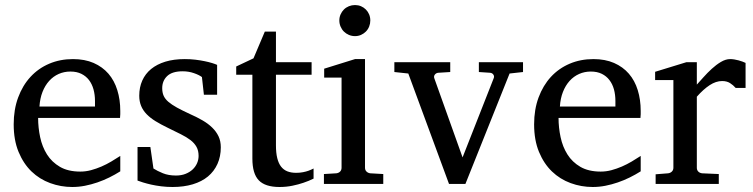

<svg xmlns="http://www.w3.org/2000/svg" viewBox="-20 -728 2981 760"><path d="M456.1 -49.8Q435.1 -36.6 412.4 -25.4Q389.6 -14.2 365.5 -5.9Q341.3 2.4 316.4 7.3Q291.5 12.2 266.1 12.2Q220.7 12.2 178.7 -3.2Q136.7 -18.6 104.7 -49.3Q72.8 -80.1 53.5 -126.7Q34.2 -173.3 34.2 -235.8Q34.2 -294.4 51.8 -342Q69.3 -389.6 100.6 -423.6Q131.8 -457.5 174.8 -475.8Q217.8 -494.1 269 -494.1Q315.4 -494.1 350.6 -478.8Q385.7 -463.4 409.2 -436.3Q432.6 -409.2 444.3 -371.3Q456.1 -333.5 456.1 -289.1V-275.9Q456.1 -268.1 455.1 -261.2H130.9Q130.9 -223.1 138.9 -185.1Q147 -147 166 -116.7Q185.1 -86.4 217.3 -67.6Q249.5 -48.8 297.9 -48.8Q319.3 -48.8 340.3 -54.4Q361.3 -60.1 381.6 -68.8Q401.9 -77.6 420.4 -88.6Q439 -99.6 456.1 -110.8ZM356 -328.1Q356 -353 350.1 -374.3Q344.2 -395.5 332.3 -411.1Q320.3 -426.8 302 -435.8Q283.7 -444.8 258.8 -444.8Q233.9 -444.8 212.4 -435.3Q190.9 -425.8 174.6 -407.7Q158.2 -389.6 148.2 -364Q138.2 -338.4 136.2 -306.2H356Z M854 -145Q854 -108.4 840.8 -79.1Q827.6 -49.8 803.2 -29.5Q778.8 -9.3 743.2 1.5Q707.5 12.2 663.1 12.2Q640.1 12.2 618.4 9.5Q596.7 6.8 578.4 2.7Q560.1 -1.5 545.9 -5.9Q531.7 -10.3 524.4 -13.2V-146H575.2L587.4 -61Q602.5 -51.3 624.8 -42.2Q647 -33.2 676.3 -33.2Q697.8 -33.2 714.4 -39.8Q731 -46.4 742.4 -57.1Q753.9 -67.9 760 -81.8Q766.1 -95.7 766.1 -110.8Q766.1 -131.8 757.8 -146.7Q749.5 -161.6 733.9 -173.6Q718.3 -185.5 695.6 -196.8Q672.9 -208 644 -222.2Q616.7 -235.4 595.7 -248.3Q574.7 -261.2 560.3 -276.1Q545.9 -291 538.6 -308.8Q531.2 -326.7 531.2 -349.1Q531.2 -382.3 543.2 -409.2Q555.2 -436 578.1 -454.8Q601.1 -473.6 634.5 -483.9Q668 -494.1 711.4 -494.1Q733.4 -494.1 753.4 -491.7Q773.4 -489.3 790 -485.8Q806.6 -482.4 819.3 -478.5Q832 -474.6 839.4 -471.2V-353H787.1L779.3 -422.9Q768.6 -431.2 747.6 -438.5Q726.6 -445.8 703.1 -445.8Q661.6 -445.8 641.8 -427Q622.1 -408.2 622.1 -378.9Q622.1 -361.8 627.7 -349.1Q633.3 -336.4 646.2 -325.2Q659.2 -314 680.4 -302.2Q701.7 -290.5 733.4 -275.9Q759.8 -264.2 781.7 -251.5Q803.7 -238.8 819.8 -223.1Q835.9 -207.5 845 -188.5Q854 -169.4 854 -145Z M1221.2 -21Q1202.6 -11.7 1180.7 -4.4Q1162.1 2 1137.7 7.1Q1113.3 12.2 1086.4 12.2Q1029.8 12.2 1004.4 -14.2Q979 -40.5 979 -100.1V-432.1H915V-464.8L983.4 -497.1L1028.3 -603H1072.3V-481.9H1213.4V-432.1H1072.3V-152.8Q1072.3 -123 1077.4 -102.3Q1082.5 -81.5 1092.5 -68.6Q1102.5 -55.7 1117.4 -49.8Q1132.3 -43.9 1152.3 -43.9Q1167 -43.9 1179.4 -46.4Q1191.9 -48.8 1201.2 -52.2Q1211.9 -56.2 1221.2 -61Z M1262.2 0V-39.1L1311 -42Q1320.3 -43 1326.2 -48.8Q1332 -54.7 1332 -64V-420.9H1263.2V-456.1L1385.3 -494.1H1424.8V-64Q1424.8 -54.7 1430.9 -48.8Q1437 -43 1445.8 -42L1497.1 -39.1V0ZM1445.8 -647Q1445.8 -634.3 1441.2 -622.8Q1436.5 -611.3 1428.2 -603Q1419.9 -594.7 1408.9 -589.8Q1397.9 -585 1385.3 -585Q1372.6 -585 1361.1 -589.8Q1349.6 -594.7 1341.3 -603Q1333 -611.3 1328.1 -622.8Q1323.2 -634.3 1323.2 -647Q1323.2 -659.7 1328.1 -670.9Q1333 -682.1 1341.3 -690.4Q1349.6 -698.7 1361.1 -703.4Q1372.6 -708 1385.3 -708Q1397.9 -708 1408.9 -703.4Q1419.9 -698.7 1428.2 -690.4Q1436.5 -682.1 1441.2 -670.9Q1445.8 -659.7 1445.8 -647Z M1997.1 -437 1822.3 0H1757.3L1596.2 -437L1541 -442.9V-481.9H1762.2V-442.9L1714.4 -439.9Q1706.1 -439 1701.2 -432.6Q1696.3 -426.3 1699.2 -418L1811 -105L1934.1 -418Q1937.5 -425.8 1933.1 -432.4Q1928.7 -439 1920.4 -439.9L1875.5 -442.9V-481.9H2050.3V-442.9Z M2516.1 -49.8Q2495.1 -36.6 2472.4 -25.4Q2449.7 -14.2 2425.5 -5.9Q2401.4 2.4 2376.5 7.3Q2351.6 12.2 2326.2 12.2Q2280.8 12.2 2238.8 -3.2Q2196.8 -18.6 2164.8 -49.3Q2132.8 -80.1 2113.5 -126.7Q2094.2 -173.3 2094.2 -235.8Q2094.2 -294.4 2111.8 -342Q2129.4 -389.6 2160.6 -423.6Q2191.9 -457.5 2234.9 -475.8Q2277.8 -494.1 2329.1 -494.1Q2375.5 -494.1 2410.6 -478.8Q2445.8 -463.4 2469.2 -436.3Q2492.7 -409.2 2504.4 -371.3Q2516.1 -333.5 2516.1 -289.1V-275.9Q2516.1 -268.1 2515.1 -261.2H2190.9Q2190.9 -223.1 2199 -185.1Q2207 -147 2226.1 -116.7Q2245.1 -86.4 2277.3 -67.6Q2309.6 -48.8 2357.9 -48.8Q2379.4 -48.8 2400.4 -54.4Q2421.4 -60.1 2441.7 -68.8Q2461.9 -77.6 2480.5 -88.6Q2499 -99.6 2516.1 -110.8ZM2416 -328.1Q2416 -353 2410.2 -374.3Q2404.3 -395.5 2392.3 -411.1Q2380.4 -426.8 2362.1 -435.8Q2343.8 -444.8 2318.8 -444.8Q2293.9 -444.8 2272.5 -435.3Q2251 -425.8 2234.6 -407.7Q2218.3 -389.6 2208.3 -364Q2198.2 -338.4 2196.3 -306.2H2416Z M2892.1 -379.9Q2882.3 -391.1 2869.6 -399.2Q2856.9 -407.2 2838.4 -407.2Q2814 -407.2 2789.1 -390.9Q2764.2 -374.5 2738.3 -345.2V-64Q2738.3 -54.7 2744.1 -48.8Q2750 -43 2759.3 -42L2825.2 -39.1V0H2575.2V-38.1L2624.5 -42Q2633.3 -43 2639.4 -48.8Q2645.5 -54.7 2645.5 -64V-411.1H2573.2V-443.8L2697.3 -481.9H2738.3V-393.1Q2749 -404.8 2764.4 -422.1Q2779.8 -439.5 2797.4 -455.6Q2814.9 -471.7 2833.7 -482.9Q2852.5 -494.1 2870.1 -494.1Q2877.9 -494.1 2886.7 -492.7Q2895.5 -491.2 2903.8 -489Q2912.1 -486.8 2919.2 -484.1Q2926.3 -481.4 2931.2 -479V-379.9Z"/></svg>

Font: Charis SIL Cyr
Style: Regular
Weight: 400
Foundry: SIL International
Version: Version 5.000